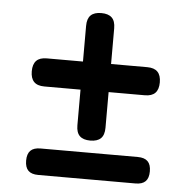

<svg xmlns="http://www.w3.org/2000/svg" viewBox="-47 -613 695 708"><g transform="rotate(5 300.0 -258.5)"><path d="M300 -94Q274 -94 261 -106.5Q248 -119 248 -146V-278H114Q88 -278 75.5 -291Q63 -304 63 -330Q63 -356 75.5 -369Q88 -382 114 -382H248V-514Q248 -541 261 -553.5Q274 -566 300 -566Q326 -566 339 -553.5Q352 -541 352 -514V-382H486Q512 -382 524.5 -369Q537 -356 537 -330Q537 -304 524.5 -291Q512 -278 486 -278H352V-146Q352 -119 339 -106.5Q326 -94 300 -94ZM120 49Q95 49 83 37Q71 25 71 0Q71 -25 83 -37Q95 -49 120 -49H480Q505 -49 517 -37Q529 -25 529 0Q529 25 517 37Q505 49 480 49Z"/></g></svg>

Font: Maple Mono NL Medium
Style: Regular
Weight: 500
Monospace: yes
Designer: subframe7536
Version: Version 7.000